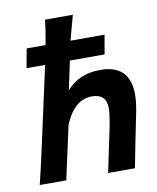

<svg xmlns="http://www.w3.org/2000/svg" viewBox="-74 -683 605 741"><g transform="rotate(-10 228.5 -312.5)"><path d="M434 -196Q412 -89 395 0H290L326 -172Q336 -223 336 -246Q336 -302 279 -302Q210 -302 172 -210L126 0H22Q43 -84 98 -340L123 -453H50L64 -528H138Q148 -582 153 -625H262Q244 -561 236 -528H369L356 -453H220L196 -340Q244 -397 329 -397Q445 -397 445 -280Q445 -246 434 -196Z"/></g></svg>

Font: GFS Neohellenic Rg
Style: Bold Italic
Weight: 700
Italic angle: -12°
Designer: Designed by Takis Katsoulidis and George D. Matthiopoulos.
Foundry: Designed by Takis Katsoulidis and George D. Matthiopoulos.
Version: Version 1.0